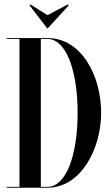

<svg xmlns="http://www.w3.org/2000/svg" viewBox="-20 -878 503 898"><path d="M297.5 -857.5 202 -807 122 -857.5 118.5 -852.5 202 -744 301 -852.5ZM202 -700H11V-696H71V-4H11V0H202C360 0 453 -184 453 -350C453 -526 360 -700 202 -700ZM171 -4V-696H202C286.5 -696 343 -555 343 -350C343 -145 286.5 -4 202 -4Z"/></svg>

Font: Picaflor 96 pt
Style: Regular
Weight: 400
Designer: Ariel Martín Pérez
Foundry: Tunera Type Foundry
Version: Version 1.000;hotconv 1.0.109;makeotfexe 2.5.65596